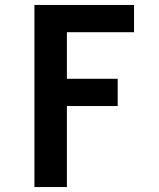

<svg xmlns="http://www.w3.org/2000/svg" viewBox="-20 -755 640 775"><path d="M119 0V-735H521V-625H250V-437H455V-327H250V0Z"/></svg>

Font: Iosevka Extrabold Extended
Style: Regular
Weight: 800
Width: 7
Monospace: yes
Designer: Belleve Invis
Foundry: Belleve Invis
Version: Version 32.5.0; ttfautohint (v1.8.4)